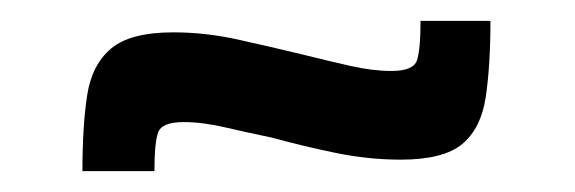

<svg xmlns="http://www.w3.org/2000/svg" viewBox="-20 -395 551 184"><path d="M59 -231Q59 -274 63.5 -303.5Q68 -333 86.5 -348.5Q105 -364 146 -364Q177 -364 208.5 -357Q240 -350 269 -343Q293 -337 315 -332Q337 -327 355 -327Q376 -327 379.5 -337Q383 -347 383 -375H450Q450 -332 445.5 -302Q441 -272 423 -257Q405 -242 364 -242Q333 -242 301.5 -248.5Q270 -255 241 -263Q217 -268 195.5 -273Q174 -278 156 -278Q135 -278 131.5 -268Q128 -258 128 -231Z"/></svg>

Font: Saira SemiExpanded SemiBold
Style: Regular
Weight: 600
Width: 6
Designer: Hector Gatti with collaboration of the Omnibus-Type team
Foundry: Omnibus-Type
Version: Version 1.101